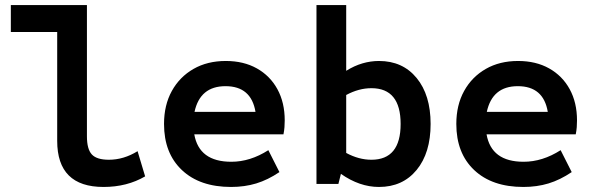

<svg xmlns="http://www.w3.org/2000/svg" viewBox="-20 -730 2360 762"><path d="M391 12Q207 12 207 -171V-603H23V-710H325V-189Q325 -138 344.5 -117Q364 -96 412 -96Q471 -96 526 -130L556 -30Q484 12 391 12Z M897 12Q773 12 702 -55Q631 -122 631 -238Q631 -313 662 -369Q693 -425 748 -456.5Q803 -488 876 -488Q947 -488 999.5 -458.5Q1052 -429 1081 -376Q1110 -323 1110 -252Q1110 -239 1109 -225.5Q1108 -212 1105 -197H751Q770 -88 898 -88Q973 -88 1045 -134L1089 -47Q1043 -16 997 -2Q951 12 897 12ZM752 -286H994Q977 -388 875 -388Q774 -388 752 -286Z M1484 12Q1407 12 1333 -40L1323 0H1236V-710H1354V-449Q1386 -469 1418.5 -478.5Q1451 -488 1484 -488Q1578 -488 1633.5 -420.5Q1689 -353 1689 -238Q1689 -123 1633.5 -55.5Q1578 12 1484 12ZM1454 -96Q1570 -96 1570 -238Q1570 -380 1454 -380Q1404 -380 1354 -353V-123Q1404 -96 1454 -96Z M2057 12Q1933 12 1862 -55Q1791 -122 1791 -238Q1791 -313 1822 -369Q1853 -425 1908 -456.5Q1963 -488 2036 -488Q2107 -488 2159.5 -458.5Q2212 -429 2241 -376Q2270 -323 2270 -252Q2270 -239 2269 -225.5Q2268 -212 2265 -197H1911Q1930 -88 2058 -88Q2133 -88 2205 -134L2249 -47Q2203 -16 2157 -2Q2111 12 2057 12ZM1912 -286H2154Q2137 -388 2035 -388Q1934 -388 1912 -286Z"/></svg>

Font: Sometype Mono
Style: Bold
Weight: 700
Monospace: yes
Designer: Ryoichi Tsunekawa
Foundry: Dharma Type
Version: Version 1.000; ttfautohint (v1.8.3)